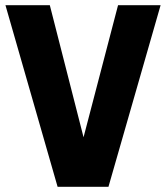

<svg xmlns="http://www.w3.org/2000/svg" viewBox="-20 -720 640 740"><path d="M202 0 1 -700H172L302 -191L435 -700H599L398 0Z"/></svg>

Font: Red Hat Mono VF Light
Style: Regular
Weight: 300
Monospace: yes
Designer: Pentagram, MCKL
Foundry: Pentagram, MCKL
Version: Version 1.023